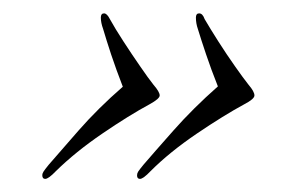

<svg xmlns="http://www.w3.org/2000/svg" viewBox="-20 -339 448 290"><path d="M191.4 -68.8Q187 -68.8 187 -74.2Q187 -77.1 188.7 -79.8Q190.4 -82.5 196.8 -90.3Q211.9 -107.9 241.9 -141.8Q272 -175.8 309.1 -208.5Q298.8 -234.4 291.3 -256.8Q283.7 -279.3 278.8 -295.4Q275.9 -303.7 275.9 -312.5Q275.9 -318.8 280.8 -318.8Q286.1 -318.8 289.1 -310.1Q297.4 -295.9 309.8 -276.4Q322.3 -256.8 335 -238.8Q347.7 -220.7 355.5 -210.9Q364.3 -200.7 364.3 -194.8Q364.3 -189.5 349.1 -181.6Q318.4 -165 277.3 -137.2Q236.3 -109.4 207.5 -80.6Q196.3 -68.8 191.4 -68.8ZM48.3 -68.8Q43.9 -68.8 43.9 -74.2Q43.9 -77.1 45.7 -79.8Q47.4 -82.5 53.7 -90.3Q68.8 -107.9 98.6 -141.8Q128.4 -175.8 165.5 -208Q155.3 -234.4 147.9 -256.6Q140.6 -278.8 135.7 -295.4Q132.3 -304.7 132.3 -312.5Q132.3 -318.8 137.2 -318.8Q141.6 -318.8 146 -310.1Q153.8 -295.9 166.5 -276.4Q179.2 -256.8 191.7 -238.8Q204.1 -220.7 211.9 -210.9Q221.2 -200.2 221.2 -194.8Q221.2 -189.9 206.1 -181.6Q175.3 -165 134.5 -137.2Q93.8 -109.4 64.5 -80.6Q53.2 -68.8 48.3 -68.8Z"/></svg>

Font: Pinyon Script
Style: Regular
Weight: 400
Designer: Nicole Fally, Eben Sorkin
Foundry: Sorkin Type Co.
Version: Version 1.008; ttfautohint (v1.8.4.7-5d5b)